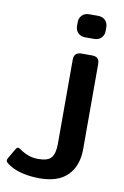

<svg xmlns="http://www.w3.org/2000/svg" viewBox="-217 -734 620 959"><g transform="rotate(10 93.5 -255.0)"><path d="M106 -611V-632Q106 -652 119.5 -666Q133 -680 156 -680H200Q224 -680 237.5 -666Q251 -652 251 -632V-611Q251 -591 237.5 -577Q224 -563 200 -563H156Q133 -563 119.5 -577Q106 -591 106 -611ZM-114 124Q-123 117 -123 109Q-123 104 -118 96L-90 48Q-84 38 -78 38Q-73 38 -65 44Q-42 60 -19.5 68Q3 76 31 76Q79 76 96.5 54.5Q114 33 114 -15V-443Q114 -480 152 -480H205Q225 -480 234 -471Q243 -462 243 -443V-12Q243 73 195.5 121.5Q148 170 53 170Q2 170 -41.5 158.5Q-85 147 -114 124Z"/></g></svg>

Font: Mitr
Style: Regular
Weight: 400
Designer: Thanarat Vachiruckul
Foundry: Cadson Demak
Version: Version 1.003